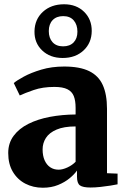

<svg xmlns="http://www.w3.org/2000/svg" viewBox="-20 -868 588 899"><path d="M180.5 11Q135.5 11 98.8 -8Q62 -27 40.2 -63.5Q18.5 -100 18.5 -151.5Q18.5 -198 43.8 -232Q69 -266 112.8 -288Q156.5 -310 213.5 -320.8Q270.5 -331.5 334 -332V-363Q334 -396.5 325.5 -418Q317 -439.5 295.5 -450.2Q274 -461 234.5 -461Q179.5 -461 137.8 -446.5Q96 -432 72.5 -421L44.5 -479Q58 -491 91.5 -509.2Q125 -527.5 173.5 -542Q222 -556.5 280.5 -556.5Q353.5 -556.5 397.5 -535Q441.5 -513.5 461.2 -469.8Q481 -426 481 -358.5V-57L530.5 -55V-5Q519 -2.5 497.5 1Q476 4.5 450.8 7.2Q425.5 10 404 10Q368 10 354.2 0Q340.5 -10 340.5 -40.5V-69.5Q329 -52.5 306.5 -33.8Q284 -15 252.2 -2Q220.5 11 180.5 11ZM254.5 -73.5Q273 -73.5 295.8 -84Q318.5 -94.5 334 -110.5V-276Q279 -276 244.8 -261.2Q210.5 -246.5 195 -222.2Q179.5 -198 179.5 -168.5Q179.5 -138.5 189 -117.2Q198.5 -96 215.2 -84.8Q232 -73.5 254.5 -73.5ZM273.5 -596.5Q214.5 -596.5 177.5 -631.8Q140.5 -667 141.5 -721.5Q142.5 -777.5 181 -812.8Q219.5 -848 280 -848Q338 -848 374 -812.5Q410 -777 409.5 -722.5Q409 -667 371.2 -631.8Q333.5 -596.5 273.5 -596.5ZM275.5 -651Q307 -651 324.8 -669.5Q342.5 -688 342.5 -719.5Q342.5 -752.5 325.2 -772.5Q308 -792.5 276 -792.5Q244.5 -792.5 226.5 -773.8Q208.5 -755 208.5 -722.5Q208.5 -690 226 -670.5Q243.5 -651 275.5 -651Z"/></svg>

Font: Merriweather 48pt ExtraBold
Style: Regular
Weight: 800
Version: Version 2.100